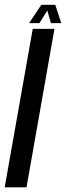

<svg xmlns="http://www.w3.org/2000/svg" viewBox="-59 -798 281 818"><path d="M-39 0 80.5 -675H173L54 0ZM65 -699.5 117 -777.5H176.5L202 -699.5H158L142.5 -753L109 -699.5Z"/></svg>

Font: Anybody UltraCondensed Medium
Style: Italic
Weight: 500
Width: 1
Italic angle: -10°
Designer: Tyler Finck
Foundry: Etcetera Type Company
Version: Version 1.010; ttfautohint (v1.8.3) -l 8 -r 50 -G 200 -x 14 